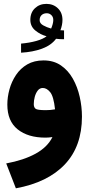

<svg xmlns="http://www.w3.org/2000/svg" viewBox="-20 -724 470 1010"><path d="M316.9 -517.6Q293.5 -517.6 274.9 -520Q249 -485.4 200.7 -467.8Q152.3 -450.2 90.8 -446.8V-494.6Q134.8 -498.5 170.7 -508.5Q206.5 -518.6 225.1 -533.2Q192.9 -541.5 166.3 -563.2Q139.6 -585 139.6 -619.6Q139.6 -657.7 163.8 -680.7Q188 -703.6 224.1 -703.6Q260.3 -703.6 284.4 -680.4Q308.6 -657.2 308.6 -619.1Q308.6 -593.3 297.9 -564.9Q306.2 -564 316.9 -564ZM249 -573.7Q253.9 -585 257.1 -596.9Q260.3 -608.9 260.3 -618.7Q260.3 -634.8 250.2 -644.5Q240.2 -654.3 226.1 -654.3Q209 -654.3 198.7 -644.5Q188.5 -634.8 188.5 -617.7Q188.5 -601.1 207.3 -590.6Q226.1 -580.1 249 -573.7ZM255.9 -2.9Q235.4 0 218.8 0Q127.4 0 73 -43.5Q18.6 -86.9 18.6 -173.8Q18.6 -213.4 29.8 -254.2Q41 -294.9 64.2 -329.6Q87.4 -364.3 123.5 -385.3Q159.7 -406.2 209 -406.2Q262.2 -406.2 300.5 -379.9Q338.9 -353.5 363.3 -310.1Q387.7 -266.6 399.4 -214.4Q411.1 -162.1 411.1 -110.4Q411.1 45.4 321.3 140.6Q231.4 235.8 63.5 266.6L12.7 135.7Q104.5 118.7 167 84.5Q229.5 50.3 255.9 -2.9ZM269.5 -148.9Q262.2 -216.8 244.1 -239Q226.1 -261.2 205.1 -261.2Q189 -261.2 178.5 -247.6Q168 -233.9 162.8 -214.4Q157.7 -194.8 157.7 -176.3Q157.7 -159.7 167 -152.1Q176.3 -144.5 221.2 -144.5Q245.6 -144.5 269.5 -148.9Z"/></svg>

Font: Vazir Black FD-WOL-UI
Style: Black-FD-WOL-UI
Weight: 900
Designer: Saber Rastikerdar
Foundry: Saber Rastikerdar
Version: Version 30.0.0